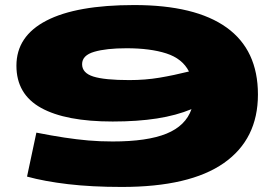

<svg xmlns="http://www.w3.org/2000/svg" viewBox="-20 -730 1088 760"><path d="M462 10Q343 10 249.5 -1Q156 -12 87 -31L124 -205Q185 -193 234.5 -185.5Q284 -178 329.5 -174Q375 -170 426 -170Q563 -170 639 -201Q715 -232 738 -298Q678 -273 601 -261Q524 -249 426 -249Q240 -249 142.5 -303Q45 -357 45 -470Q45 -587 164 -648.5Q283 -710 511 -710Q753 -710 877 -621Q1001 -532 1001 -356Q1001 -179 866 -84.5Q731 10 462 10ZM305 -476Q305 -441 349.5 -427Q394 -413 492 -413Q555 -413 611.5 -422.5Q668 -432 728 -447Q702 -498 638.5 -518.5Q575 -539 481 -539Q401 -539 353 -525Q305 -511 305 -476Z"/></svg>

Font: Georama ExtraExtended ExtraBold
Style: Regular
Weight: 800
Width: 8
Designer: Jean-Baptiste Levee
Foundry: Production Type
Version: Version 1.000